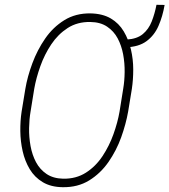

<svg xmlns="http://www.w3.org/2000/svg" viewBox="-20 -777 712 807"><path d="M637.7 -756.8 671.9 -756.3Q663.6 -708 646.2 -668.2Q628.9 -628.4 595.9 -604Q563 -579.6 507.8 -578.1L512.7 -610.8Q555.7 -613.3 580.3 -633.8Q605 -654.3 617.7 -686.8Q630.4 -719.2 637.7 -756.8ZM534.2 -403.3 518.6 -308.1Q509.3 -255.4 489.3 -199.7Q469.2 -144 435.8 -95.9Q402.3 -47.9 354.7 -18.6Q307.1 10.7 243.7 9.8Q194.3 9.3 159.9 -11.2Q125.5 -31.7 105 -65.9Q84.5 -100.1 75.2 -141.6Q65.9 -183.1 65.4 -226.1Q64.9 -269 70.8 -307.6L86.4 -402.8Q95.2 -455.1 116 -511Q136.7 -566.9 169.7 -614.7Q202.6 -662.6 250.2 -692.1Q297.9 -721.7 360.8 -720.7Q411.1 -719.7 445.6 -699.5Q480 -679.2 500.2 -645Q520.5 -610.8 530.3 -569.3Q540 -527.8 540 -484.9Q540 -441.9 534.2 -403.3ZM482.4 -307.6 498 -404.8Q503.4 -436.5 503.9 -474.1Q504.4 -511.7 497.6 -548.6Q490.7 -585.4 474.6 -615.7Q458.5 -646 430.2 -665Q401.9 -684.1 359.4 -684.6Q305.2 -685.5 264.4 -659.2Q223.6 -632.8 195.3 -590.3Q167 -547.9 149.4 -498.3Q131.8 -448.7 124 -404.3L108.4 -307.6Q103 -276.4 102.3 -238.5Q101.6 -200.7 108.4 -163.3Q115.2 -126 131.3 -95.5Q147.5 -64.9 175.5 -45.9Q203.6 -26.9 245.1 -25.9Q299.8 -24.9 341.1 -51.3Q382.3 -77.6 410.9 -120.8Q439.5 -164.1 457 -213.4Q474.6 -262.7 482.4 -307.6Z"/></svg>

Font: Roboto Condensed ExtraLight
Style: Italic
Weight: 250
Italic angle: -12°
Designer: Christian Robertson
Foundry: Google
Version: Version 3.008; 2023